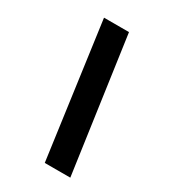

<svg xmlns="http://www.w3.org/2000/svg" viewBox="-179 -803 784 892"><g transform="rotate(30 212.5 -357.0)"><path d="M209 4 110 -718H244L346 4Z"/></g></svg>

Font: Noto Sans Display Extra
Style: Italic
Weight: 800
Italic angle: -12°
Designer: Monotype Design Team
Foundry: Monotype Imaging Inc.
Version: Version 1.900